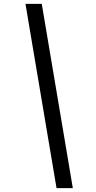

<svg xmlns="http://www.w3.org/2000/svg" viewBox="-20 -760 497 990"><path d="M271.5 210 111.3 -740.2H195.3L355.5 210Z"/></svg>

Font: HK Grotesk Medium Italic
Style: Regular
Weight: 500
Italic angle: -13°
Designer: Alfredo Marco Pradil and Stefan Peev
Foundry: Hanken Design Co.
Version: Version 1.000;PS 001.000;hotconv 1.0.88;makeotf.lib2.5.64775